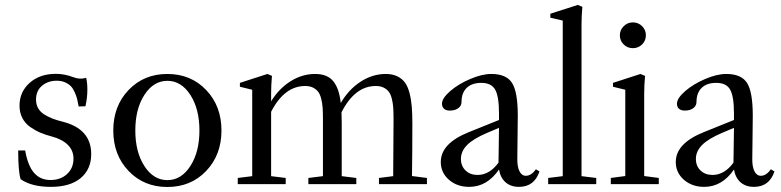

<svg xmlns="http://www.w3.org/2000/svg" viewBox="-20 -746 3165 778"><path d="M63.5 -20Q53.7 -52.2 53.7 -136.2H82Q92.8 -74.7 117.9 -45.7Q143.1 -16.6 184.6 -16.6Q225.6 -16.6 251.7 -40.8Q277.8 -64.9 277.8 -103.5Q277.8 -136.2 254.6 -159.2Q231.4 -182.1 189.9 -192.9Q164.1 -199.7 143.8 -208.3Q123.5 -216.8 102.8 -231.2Q82 -245.6 70.6 -267.6Q59.1 -289.6 59.1 -317.9Q59.1 -373.5 100.1 -410.2Q141.1 -446.8 206.5 -446.8Q242.2 -446.8 277.3 -433.1Q304.2 -422.9 329.1 -430.7Q334 -410.6 334 -383.3Q334 -349.1 326.2 -315.4L298.8 -314.5Q295.4 -333 292.5 -345Q289.6 -356.9 282.7 -372.3Q275.9 -387.7 267.1 -396.7Q258.3 -405.8 243.7 -412.4Q229 -418.9 209.5 -418.9Q174.8 -418.9 150.4 -398.7Q126 -378.4 126 -342.3Q126 -322.8 134.5 -307.6Q143.1 -292.5 159.4 -282.2Q175.8 -272 192.9 -265.4Q210 -258.8 233.9 -252.9Q349.6 -223.6 349.6 -121.6Q349.6 -60.1 306.9 -24.4Q264.2 11.2 186 11.2Q107.9 11.2 63.5 -20Z M815.4 -53.2Q753.4 11.7 658.2 11.7Q563 11.7 501 -53.2Q439 -118.2 439 -217.3Q439 -316.4 501 -381.3Q563 -446.3 658.2 -446.3Q753.4 -446.3 815.4 -381.3Q877.4 -316.4 877.4 -217.3Q877.4 -118.2 815.4 -53.2ZM565.2 -73Q602.1 -16.1 658.2 -16.1Q714.4 -16.1 751.2 -73Q788.1 -129.9 788.1 -217.3Q788.1 -304.7 751.2 -361.6Q714.4 -418.5 658.2 -418.5Q602.1 -418.5 565.2 -361.6Q528.3 -304.7 528.3 -217.3Q528.3 -129.9 565.2 -73Z M943.4 0V-24.9L1002 -32.2V-382.3L952.1 -394.5V-410.2L1063.5 -446.3L1082 -438.5Q1078.6 -400.9 1078.6 -366.2V-335.4Q1109.9 -386.7 1157 -416.5Q1204.1 -446.3 1256.8 -446.3Q1306.6 -446.3 1330.6 -416.7Q1354.5 -387.2 1360.8 -328.6Q1392.6 -383.3 1440.9 -414.8Q1489.3 -446.3 1543 -446.3Q1569.8 -446.3 1589.4 -437Q1608.9 -427.7 1620.6 -411.9Q1632.3 -396 1639.2 -369.9Q1646 -343.8 1648.4 -315.4Q1650.9 -287.1 1650.9 -247.1Q1650.9 -138.2 1649.4 -32.7L1710 -24.9V0H1515.6V-24.9L1573.2 -32.2Q1574.7 -259.3 1574.7 -262.7Q1574.7 -290 1573.5 -308.6Q1572.3 -327.1 1567.9 -345.2Q1563.5 -363.3 1555.7 -373.8Q1547.9 -384.3 1534.7 -390.9Q1521.5 -397.5 1502.4 -397.5Q1418 -397.5 1363.8 -291Q1364.7 -263.7 1364.7 -247.1V-32.2L1423.8 -24.9V0H1229.5V-24.9L1288.6 -32.2V-262.7Q1288.6 -290 1287.4 -308.6Q1286.1 -327.1 1281.7 -345.2Q1277.3 -363.3 1269.5 -373.8Q1261.7 -384.3 1248.5 -390.9Q1235.4 -397.5 1216.3 -397.5Q1132.3 -397.5 1078.6 -293V-32.2L1137.7 -24.9V0Z M1881.3 11.2Q1832 11.2 1799.1 -17.6Q1766.1 -46.4 1766.1 -89.8Q1766.1 -165 1879.4 -210.4L2002 -259.8V-285.2Q2002 -356 1986.3 -383.1Q1970.7 -410.2 1930.2 -410.2Q1892.1 -410.2 1871.1 -389.9Q1850.1 -369.6 1850.1 -332.5Q1850.1 -317.4 1836.9 -307.6Q1823.7 -297.9 1802.7 -297.9Q1787.6 -297.9 1779.3 -305.2Q1771 -312.5 1771 -325.7Q1771 -348.1 1804.4 -377Q1837.9 -405.8 1885.5 -426Q1933.1 -446.3 1970.7 -446.3Q2031.7 -446.3 2054.9 -409.9Q2078.1 -373.5 2078.1 -277.8Q2078.1 -244.1 2077.1 -183.1Q2076.2 -122.1 2076.2 -103Q2075.7 -70.3 2085 -52Q2094.2 -33.7 2110.8 -33.7Q2132.8 -33.7 2151.4 -60.1L2166 -51.3Q2145 11.2 2083 11.2Q2049.8 11.2 2028.8 -7.1Q2007.8 -25.4 2002 -59.1Q1953.6 11.2 1881.3 11.2ZM1847.7 -102.1Q1847.7 -73.2 1866.5 -55.2Q1885.3 -37.1 1915 -37.1Q1963.4 -37.1 2000 -86.9V-87.4Q2000.5 -110.8 2001 -157.7Q2001.5 -204.6 2002 -228L1953.6 -207.5Q1898.4 -184.1 1873 -158.7Q1847.7 -133.3 1847.7 -102.1Z M2201.2 0V-24.9L2260.3 -32.2V-662.6L2210 -674.3V-690.4L2321.3 -726.1L2339.8 -718.3Q2336.4 -681.6 2336.4 -646.5V-32.2L2396 -24.9V0Z M2491.7 -603Q2491.7 -624.5 2507.3 -639.9Q2522.9 -655.3 2544.4 -655.3Q2566.4 -655.3 2581.8 -640.1Q2597.2 -625 2597.2 -603Q2597.2 -581.1 2581.8 -565.9Q2566.4 -550.8 2544.4 -550.8Q2522.5 -550.8 2507.1 -565.9Q2491.7 -581.1 2491.7 -603ZM2455.1 0V-24.9L2513.7 -32.7V-382.3L2463.9 -394.5V-410.2L2575.2 -446.3L2593.8 -438.5Q2590.3 -400.9 2590.3 -366.2V-32.7L2649.4 -24.9V0Z M2833.5 11.2Q2784.2 11.2 2751.2 -17.6Q2718.3 -46.4 2718.3 -89.8Q2718.3 -165 2831.5 -210.4L2954.1 -259.8V-285.2Q2954.1 -356 2938.5 -383.1Q2922.9 -410.2 2882.3 -410.2Q2844.2 -410.2 2823.2 -389.9Q2802.2 -369.6 2802.2 -332.5Q2802.2 -317.4 2789.1 -307.6Q2775.9 -297.9 2754.9 -297.9Q2739.7 -297.9 2731.4 -305.2Q2723.1 -312.5 2723.1 -325.7Q2723.1 -348.1 2756.6 -377Q2790 -405.8 2837.6 -426Q2885.3 -446.3 2922.9 -446.3Q2983.9 -446.3 3007.1 -409.9Q3030.3 -373.5 3030.3 -277.8Q3030.3 -244.1 3029.3 -183.1Q3028.3 -122.1 3028.3 -103Q3027.8 -70.3 3037.1 -52Q3046.4 -33.7 3063 -33.7Q3085 -33.7 3103.5 -60.1L3118.2 -51.3Q3097.2 11.2 3035.2 11.2Q3002 11.2 2981 -7.1Q2960 -25.4 2954.1 -59.1Q2905.8 11.2 2833.5 11.2ZM2799.8 -102.1Q2799.8 -73.2 2818.6 -55.2Q2837.4 -37.1 2867.2 -37.1Q2915.5 -37.1 2952.1 -86.9V-87.4Q2952.6 -110.8 2953.1 -157.7Q2953.6 -204.6 2954.1 -228L2905.8 -207.5Q2850.6 -184.1 2825.2 -158.7Q2799.8 -133.3 2799.8 -102.1Z"/></svg>

Font: Elstob
Style: Regular
Weight: 400
Designer: Peter S. Baker
Version: Version 1.015